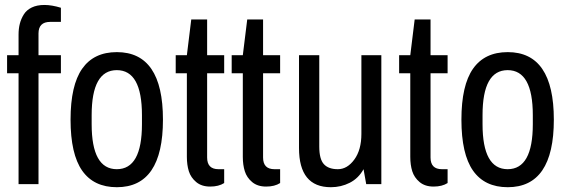

<svg xmlns="http://www.w3.org/2000/svg" viewBox="-20 -746 2302 778"><path d="M226.8 -714.6V-657.3H183.3Q136 -657.3 136 -610.3V-522.2H226.8V-449.2H136V0H55.2V-449.2H8.7V-522.2H55.2V-606Q55.2 -629.9 60.4 -650.1Q65.6 -670.3 76.7 -687.9Q87.7 -705.5 108.8 -715.7Q129.9 -725.9 159.9 -725.9Q189.8 -725.9 226.8 -714.6Z M453.5 -534.8Q640.3 -534.8 640.3 -261.1Q640.3 12.6 453.5 12.6Q360.1 12.6 313 -54.5Q265.9 -121.6 265.9 -261.1Q265.9 -400.5 313 -467.6Q360.1 -534.8 453.5 -534.8ZM555.2 -279.3Q555.2 -461.8 453.3 -461.8Q351.4 -461.8 351.4 -279.3V-242.8Q351.4 -60.4 453.3 -60.4Q555.2 -60.4 555.2 -242.8Z M888.4 -449.2H819.3V-107.7Q819.3 -60.4 865.3 -60.4H888.4V-4.3Q866.2 10 831.5 10Q796.7 10 775 -8.3Q753.3 -26.5 745.2 -52.1Q737.2 -77.8 737.2 -110.3V-449.2H692V-522.2H737.2L755 -667.2H819.3V-522.2H888.4Z M1115.1 -449.2H1046V-107.7Q1046 -60.4 1092.1 -60.4H1115.1V-4.3Q1093 10 1058.2 10Q1023.5 10 1001.7 -8.3Q980 -26.5 972 -52.1Q963.9 -77.8 963.9 -110.3V-449.2H918.8V-522.2H963.9L981.8 -667.2H1046V-522.2H1115.1Z M1320.6 12.6Q1191.6 12.6 1191.6 -146V-522.2H1273.7V-152Q1273.7 -101.2 1292.4 -80.8Q1311 -60.4 1349 -60.4Q1387.1 -60.4 1415.7 -99.5Q1444.4 -138.6 1444.4 -203.7V-522.2H1525.2V0H1463.9L1453.1 -60.4Q1432.7 -23.5 1397.3 -5.4Q1361.9 12.6 1320.6 12.6Z M1793.7 -449.2H1724.6V-107.7Q1724.6 -60.4 1770.6 -60.4H1793.7V-4.3Q1771.5 10 1736.8 10Q1702 10 1680.3 -8.3Q1658.6 -26.5 1650.5 -52.1Q1642.5 -77.8 1642.5 -110.3V-449.2H1597.3V-522.2H1642.5L1660.3 -667.2H1724.6V-522.2H1793.7Z M2037.4 -534.8Q2224.2 -534.8 2224.2 -261.1Q2224.2 12.6 2037.4 12.6Q1944 12.6 1896.8 -54.5Q1849.7 -121.6 1849.7 -261.1Q1849.7 -400.5 1896.8 -467.6Q1944 -534.8 2037.4 -534.8ZM2139 -279.3Q2139 -461.8 2037.1 -461.8Q1935.3 -461.8 1935.3 -279.3V-242.8Q1935.3 -60.4 2037.1 -60.4Q2139 -60.4 2139 -242.8Z"/></svg>

Font: Puralecka Narrow
Style: Regular
Weight: 400
Designer: Hector Gatti, Marcela Romero, Pablo Cosgaya and Nicolas Silva
Version: Version 1.004;PS 001.004;hotconv 1.0.70;makeotf.lib2.5.58329